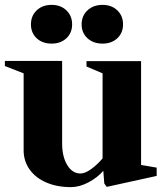

<svg xmlns="http://www.w3.org/2000/svg" viewBox="-37 -751 672 788"><path d="M254 17Q197 17 153 -2Q109 -21 84.5 -55.5Q60 -90 60 -134V-450L-17 -480V-501H218V-162Q218 -108 239 -73.5Q260 -39 293 -39Q313 -39 338.5 -58Q364 -77 384 -101V-450L318 -478V-500H542V-74L606 -63V-29L401 16L391 2L387 -50Q363 -22 326 -2.5Q289 17 254 17ZM384 -572Q346 -572 322 -594Q298 -616 298 -651Q298 -686 322 -708.5Q346 -731 384 -731Q421 -731 444.5 -708.5Q468 -686 468 -651Q468 -616 444.5 -594Q421 -572 384 -572ZM175 -572Q137 -572 113.5 -594Q90 -616 90 -651Q90 -686 113.5 -708.5Q137 -731 175 -731Q212 -731 235.5 -708.5Q259 -686 259 -651Q259 -616 235.5 -594Q212 -572 175 -572Z"/></svg>

Font: Wittgenstein Extrabold
Style: Regular
Weight: 800
Designer: Jörg Drees
Foundry: Jörg Drees
Version: Version 1.303; ttfautohint (v1.8.4.7-5d5b)